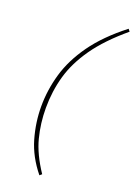

<svg xmlns="http://www.w3.org/2000/svg" viewBox="-178 -824 771 1098"><g transform="rotate(20 208.0 -275.0)"><path d="M212 206Q142 120 114.5 24.5Q87 -71 87 -168Q87 -268 115.5 -367Q144 -466 213.5 -563.5Q283 -661 405 -756L416 -742Q299 -644 233.5 -551Q168 -458 141.5 -364.5Q115 -271 115 -169Q115 -76 137.5 11Q160 98 225 195Z"/></g></svg>

Font: Source Serif Pro ExtraLight
Style: Italic
Weight: 200
Italic angle: -12°
Designer: Frank Grießhammer
Foundry: Adobe Systems Incorporated
Version: Version 3.001;hotconv 1.0.111;makeotfexe 2.5.65597